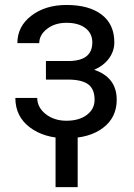

<svg xmlns="http://www.w3.org/2000/svg" viewBox="-20 -558 548 788"><path d="M43 0ZM358.9 -383.8Q358.9 -420.9 330.6 -442.6Q302.2 -464.4 252.9 -464.4Q205.1 -464.4 173.1 -439.5Q141.1 -414.6 141.1 -380.9H51.3Q51.3 -449.7 108.9 -493.7Q166.5 -537.6 252.9 -537.6Q345.7 -537.6 397.5 -497.8Q449.2 -458 449.2 -384.3Q449.2 -348.6 427.7 -318.8Q406.2 -289.1 366.7 -271.5Q459 -240.2 459 -148.4Q459 -75.7 402.8 -33.2Q346.7 9.3 252.9 9.3Q161.6 9.3 102.3 -35.4Q43 -80.1 43 -156.2H132.8Q132.8 -117.7 167.2 -90.1Q201.7 -62.5 252.9 -62.5Q304.7 -62.5 336.4 -86.4Q368.2 -110.4 368.2 -148.4Q368.2 -192.9 341.6 -212.2Q314.9 -231.4 258.8 -231.4H168.5V-307.6H266.6Q358.9 -310.1 358.9 -383.8ZM298.8 210H208V-40H298.8Z"/></svg>

Font: Roboto-o
Style: o-Regular
Weight: 400
Designer: Google
Version: Version 2.134; 2016; ttfautohint (v1.6)